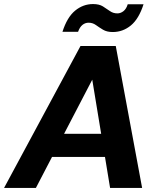

<svg xmlns="http://www.w3.org/2000/svg" viewBox="-44 -927 785 947"><path d="M-24 0 353 -700H527L657 0H499L411 -534L133 0ZM107 -153 166 -267H543L561 -153ZM264 -770Q287 -842 326.5 -874.5Q366 -907 415 -907Q445 -907 463.5 -895.5Q482 -884 498 -872.5Q514 -861 535 -861Q551 -861 565 -872Q579 -883 586 -906H664Q641 -834 601.5 -801.5Q562 -769 512 -769Q483 -769 464 -780.5Q445 -792 429 -803.5Q413 -815 393 -815Q376 -815 362.5 -804Q349 -793 341 -770Z"/></svg>

Font: DM Sans 20pt Black
Style: Italic
Weight: 900
Italic angle: -10°
Version: Version 4.004;gftools[0.9.30]